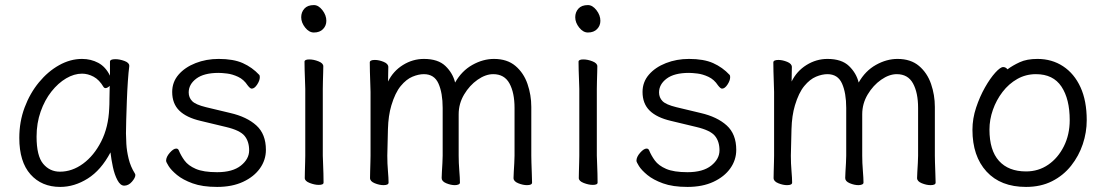

<svg xmlns="http://www.w3.org/2000/svg" viewBox="-20 -718 4355 756"><path d="M489 -457Q486 -435 483.5 -398.5Q481 -362 479.5 -321.5Q478 -281 477 -246Q476 -211 476 -193Q476 -179 477.5 -151.5Q479 -124 486.5 -93Q494 -62 511 -35Q513 -31 513 -29Q513 -18 499.5 -2.5Q486 13 469 13Q454 13 442.5 -8.5Q431 -30 424.5 -60.5Q418 -91 415 -118Q378 -48 325.5 -15Q273 18 217 18Q144 18 100 -31.5Q56 -81 56 -175Q56 -239 77 -295Q98 -351 133.5 -394Q169 -437 213 -461.5Q257 -486 303 -486Q338 -486 367 -470.5Q396 -455 413 -420V-475Q413 -485 434 -485Q451 -485 470 -478Q489 -471 489 -459ZM412 -380Q403 -371 395 -371Q391 -371 388 -375Q371 -404 348.5 -416Q326 -428 303 -428Q272 -428 240.5 -409.5Q209 -391 182.5 -357.5Q156 -324 140 -278.5Q124 -233 124 -180Q124 -104 150 -73Q176 -42 216 -42Q264 -42 307 -73.5Q350 -105 378.5 -161Q407 -217 410 -291Q411 -305 411 -330Q411 -355 412 -380Z M770 -242Q714 -255 686 -282.5Q658 -310 658 -356Q658 -395 683 -424Q708 -453 750 -469.5Q792 -486 841 -486Q899 -486 936 -469.5Q973 -453 1001 -423Q1003 -421 1003 -414Q1003 -401 992.5 -385Q982 -369 971 -369Q965 -369 955 -382Q940 -405 917.5 -415.5Q895 -426 874 -428.5Q853 -431 841 -431Q783 -431 753 -408.5Q723 -386 723 -354Q723 -334 736.5 -320Q750 -306 791 -296L887 -273Q952 -258 989.5 -224Q1027 -190 1027 -128Q1027 -88 1003.5 -55Q980 -22 937 -2Q894 18 835 18Q777 18 738.5 4Q700 -10 677 -29Q654 -48 644 -64Q634 -80 634 -85Q634 -100 648.5 -116.5Q663 -133 674 -133Q681 -133 684 -126Q692 -106 706.5 -86Q721 -66 751 -53Q781 -40 835 -40Q896 -40 928.5 -66Q961 -92 961 -126Q961 -161 943 -183Q925 -205 870 -218Z M1265 -636Q1265 -617 1252 -603.5Q1239 -590 1216 -590Q1197 -590 1181.5 -609.5Q1166 -629 1166 -650Q1166 -670 1178.5 -684Q1191 -698 1216 -698Q1234 -698 1249.5 -678Q1265 -658 1265 -636ZM1182 -368Q1182 -378 1181 -399Q1180 -420 1179.5 -442Q1179 -464 1179 -475Q1179 -484 1198 -484Q1215 -484 1234 -476.5Q1253 -469 1253 -457Q1253 -449 1252.5 -432.5Q1252 -416 1251.5 -398Q1251 -380 1251 -368V-105Q1251 -99 1252 -78Q1253 -57 1253.5 -34Q1254 -11 1254 1Q1254 10 1235 10Q1219 10 1199.5 2.5Q1180 -5 1180 -17Q1180 -25 1180.5 -43.5Q1181 -62 1181.5 -80Q1182 -98 1182 -105Z M2006 -293Q2006 -353 1986 -389.5Q1966 -426 1922 -426Q1892 -426 1860.5 -404Q1829 -382 1807.5 -346Q1786 -310 1786 -268V-105Q1786 -77 1788.5 -46.5Q1791 -16 1791 1Q1791 6 1785 8.5Q1779 11 1771 11Q1755 11 1737 3.5Q1719 -4 1719 -17Q1719 -25 1720 -41.5Q1721 -58 1722 -76Q1723 -94 1723 -105V-293Q1723 -352 1706.5 -389Q1690 -426 1649 -426Q1628 -426 1604 -416Q1580 -406 1558 -379.5Q1536 -353 1521 -303Q1509 -263 1507.5 -209.5Q1506 -156 1505 -105Q1505 -74 1507.5 -45Q1510 -16 1510 1Q1510 11 1490 11Q1474 11 1455.5 3.5Q1437 -4 1437 -17Q1437 -25 1437.5 -43.5Q1438 -62 1438.5 -80Q1439 -98 1439 -105V-356Q1439 -366 1438 -389Q1437 -412 1436.5 -436.5Q1436 -461 1436 -472Q1436 -482 1456 -482Q1472 -482 1490.5 -474.5Q1509 -467 1509 -454Q1509 -444 1508.5 -430.5Q1508 -417 1508 -397Q1528 -438 1566.5 -462Q1605 -486 1649 -486Q1705 -486 1734 -458Q1763 -430 1772 -393Q1798 -439 1840 -462.5Q1882 -486 1925 -486Q1977 -486 2009.5 -458.5Q2042 -431 2057 -387.5Q2072 -344 2072 -297V-105Q2072 -99 2072.5 -78Q2073 -57 2074 -34Q2075 -11 2075 1Q2075 11 2055 11Q2039 11 2020.5 3.5Q2002 -4 2002 -17Q2002 -25 2003 -41.5Q2004 -58 2005 -76Q2006 -94 2006 -105Z M2344 -636Q2344 -617 2331 -603.5Q2318 -590 2295 -590Q2276 -590 2260.5 -609.5Q2245 -629 2245 -650Q2245 -670 2257.5 -684Q2270 -698 2295 -698Q2313 -698 2328.5 -678Q2344 -658 2344 -636ZM2261 -368Q2261 -378 2260 -399Q2259 -420 2258.5 -442Q2258 -464 2258 -475Q2258 -484 2277 -484Q2294 -484 2313 -476.5Q2332 -469 2332 -457Q2332 -449 2331.5 -432.5Q2331 -416 2330.5 -398Q2330 -380 2330 -368V-105Q2330 -99 2331 -78Q2332 -57 2332.5 -34Q2333 -11 2333 1Q2333 10 2314 10Q2298 10 2278.5 2.5Q2259 -5 2259 -17Q2259 -25 2259.5 -43.5Q2260 -62 2260.5 -80Q2261 -98 2261 -105Z M2622 -242Q2566 -255 2538 -282.5Q2510 -310 2510 -356Q2510 -395 2535 -424Q2560 -453 2602 -469.5Q2644 -486 2693 -486Q2751 -486 2788 -469.5Q2825 -453 2853 -423Q2855 -421 2855 -414Q2855 -401 2844.5 -385Q2834 -369 2823 -369Q2817 -369 2807 -382Q2792 -405 2769.5 -415.5Q2747 -426 2726 -428.5Q2705 -431 2693 -431Q2635 -431 2605 -408.5Q2575 -386 2575 -354Q2575 -334 2588.5 -320Q2602 -306 2643 -296L2739 -273Q2804 -258 2841.5 -224Q2879 -190 2879 -128Q2879 -88 2855.5 -55Q2832 -22 2789 -2Q2746 18 2687 18Q2629 18 2590.5 4Q2552 -10 2529 -29Q2506 -48 2496 -64Q2486 -80 2486 -85Q2486 -100 2500.5 -116.5Q2515 -133 2526 -133Q2533 -133 2536 -126Q2544 -106 2558.5 -86Q2573 -66 2603 -53Q2633 -40 2687 -40Q2748 -40 2780.5 -66Q2813 -92 2813 -126Q2813 -161 2795 -183Q2777 -205 2722 -218Z M3595 -293Q3595 -353 3575 -389.5Q3555 -426 3511 -426Q3481 -426 3449.5 -404Q3418 -382 3396.5 -346Q3375 -310 3375 -268V-105Q3375 -77 3377.5 -46.5Q3380 -16 3380 1Q3380 6 3374 8.5Q3368 11 3360 11Q3344 11 3326 3.5Q3308 -4 3308 -17Q3308 -25 3309 -41.5Q3310 -58 3311 -76Q3312 -94 3312 -105V-293Q3312 -352 3295.5 -389Q3279 -426 3238 -426Q3217 -426 3193 -416Q3169 -406 3147 -379.5Q3125 -353 3110 -303Q3098 -263 3096.5 -209.5Q3095 -156 3094 -105Q3094 -74 3096.5 -45Q3099 -16 3099 1Q3099 11 3079 11Q3063 11 3044.5 3.5Q3026 -4 3026 -17Q3026 -25 3026.5 -43.5Q3027 -62 3027.5 -80Q3028 -98 3028 -105V-356Q3028 -366 3027 -389Q3026 -412 3025.5 -436.5Q3025 -461 3025 -472Q3025 -482 3045 -482Q3061 -482 3079.5 -474.5Q3098 -467 3098 -454Q3098 -444 3097.5 -430.5Q3097 -417 3097 -397Q3117 -438 3155.5 -462Q3194 -486 3238 -486Q3294 -486 3323 -458Q3352 -430 3361 -393Q3387 -439 3429 -462.5Q3471 -486 3514 -486Q3566 -486 3598.5 -458.5Q3631 -431 3646 -387.5Q3661 -344 3661 -297V-105Q3661 -99 3661.5 -78Q3662 -57 3663 -34Q3664 -11 3664 1Q3664 11 3644 11Q3628 11 3609.5 3.5Q3591 -4 3591 -17Q3591 -25 3592 -41.5Q3593 -58 3594 -76Q3595 -94 3595 -105Z M3947 -445Q3967 -460 3995 -473Q4023 -486 4065 -486Q4122 -486 4166 -457Q4210 -428 4234.5 -374.5Q4259 -321 4259 -245Q4259 -197 4243.5 -150.5Q4228 -104 4197.5 -65.5Q4167 -27 4122.5 -4.5Q4078 18 4020 18Q3920 18 3864.5 -42.5Q3809 -103 3809 -207Q3809 -251 3823.5 -294.5Q3838 -338 3858.5 -374Q3879 -410 3899 -432Q3919 -454 3930 -454Q3940 -454 3947 -445ZM4020 -43Q4069 -43 4107.5 -69.5Q4146 -96 4169 -142Q4192 -188 4192 -245Q4192 -328 4159.5 -377Q4127 -426 4059 -426Q4019 -426 3985.5 -407Q3952 -388 3927.5 -356Q3903 -324 3889.5 -285.5Q3876 -247 3876 -208Q3876 -126 3913.5 -84.5Q3951 -43 4020 -43Z"/></svg>

Font: Moon Stars Kai T
Style: Regular
Weight: 400
Designer: GuiWonder
Version: Version 1.101